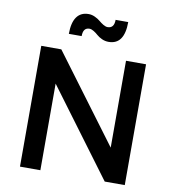

<svg xmlns="http://www.w3.org/2000/svg" viewBox="-98 -1011 987 1096"><g transform="rotate(10 396.0 -463.0)"><path d="M91.8 0V-700.2H208L583 -196.8V-700.2H699.2V0H583L210 -502V0ZM234.9 -794.9Q234.9 -859.9 258.3 -892.8Q281.7 -925.8 327.1 -925.8Q345.7 -925.8 364 -917.2Q382.3 -908.7 394.3 -898.4Q406.2 -888.2 420.4 -879.6Q434.6 -871.1 445.8 -871.1Q483.9 -871.1 483.9 -919.9H557.1Q557.1 -789.1 465.8 -789.1Q445.3 -789.1 426.8 -797.6Q408.2 -806.2 396.7 -816.7Q385.3 -827.1 371.3 -835.7Q357.4 -844.2 346.2 -844.2Q309.1 -844.2 309.1 -794.9Z"/></g></svg>

Font: Trueno
Style: Regular
Weight: 400
Designer: Julieta Ulanovsky
Foundry: Julieta Ulanovsky
Version: Version 3.001b | FøM Fix